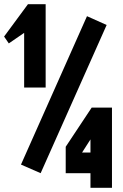

<svg xmlns="http://www.w3.org/2000/svg" viewBox="-42 -794 587 916"><path d="M373 -716.8 466.8 -674.8 151.9 32.2 58.1 -8.8ZM73.2 -637.2 0 -586.9 -22.5 -619.6 91.3 -773.9H175.8V-376.5H73.2ZM389.6 -128.9 349.6 -66.4H389.6ZM271.5 -93.8 395.5 -280.8H492.2V102.1H389.6V32.2H271.5Z"/></svg>

Font: Anka/Coder Condensed
Style: Bold
Weight: 700
Width: 4
Monospace: yes
Version: Version 001.100